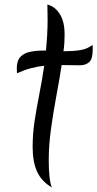

<svg xmlns="http://www.w3.org/2000/svg" viewBox="-20 -770 429 847"><path d="M195 -63Q195 -21 198.5 10.5Q202 42 209 57Q164 31 144 -12Q124 -55 124 -122Q124 -179 132.5 -235.5Q141 -292 153 -352Q165 -412 175 -480Q147 -477 118 -469.5Q89 -462 55 -447Q55 -451 54.5 -457Q54 -463 54 -468Q54 -502 70 -519Q86 -536 113 -541.5Q140 -547 173 -547Q178 -547 183 -547Q186 -579 188 -613.5Q190 -648 190 -685Q190 -701 189.5 -717.5Q189 -734 189 -750Q222 -742 243.5 -708.5Q265 -675 265 -618Q265 -601 264 -582.5Q263 -564 260 -544Q264 -544 268 -544Q303 -544 334.5 -549Q366 -554 388 -572Q389 -568 389 -562.5Q389 -557 389 -551Q389 -510 373.5 -496Q358 -482 332 -482Q311 -482 291 -482.5Q271 -483 252 -483Q242 -418 228.5 -346Q215 -274 205 -201.5Q195 -129 195 -63Z"/></svg>

Font: Merienda Light
Style: Regular
Weight: 300
Designer: Eduardo Rodriguez Tunni
Foundry: Eduardo Rodriguez Tunni
Version: Version 2.001; ttfautohint (v1.8.4.7-5d5b)